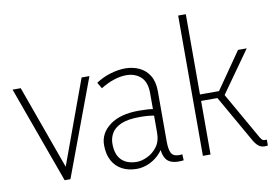

<svg xmlns="http://www.w3.org/2000/svg" viewBox="-85 -964 1582 1112"><g transform="rotate(-10 706.0 -408.5)"><path d="M411 -569H457L245 0H211L5 -569H53L237 -58H224Z M786 -115 807 -109Q790 -70 761.5 -44Q733 -18 700 -5Q667 8 635 8Q586 8 549 -11.5Q512 -31 491.5 -68.5Q471 -106 471 -160Q471 -230 532.5 -276Q594 -322 704 -322Q733 -322 755.5 -320.5Q778 -319 801 -314V-277Q776 -281 753.5 -283Q731 -285 702 -285Q632 -285 592.5 -267.5Q553 -250 536.5 -221.5Q520 -193 520 -160Q520 -96 552 -64Q584 -32 643 -32Q670 -32 703.5 -47.5Q737 -63 761.5 -95Q786 -127 786 -178V-411Q786 -476 752.5 -506.5Q719 -537 667 -537Q632 -537 593 -524Q554 -511 516 -487L495 -523Q536 -550 582 -563.5Q628 -577 668 -577Q713 -577 750.5 -559.5Q788 -542 810 -506Q832 -470 832 -414V-117Q832 -72 843.5 -50Q855 -28 890 -28Q895 -28 899 -28.5Q903 -29 908 -30L910 6Q903 7 895.5 7.5Q888 8 881 8Q827 8 806.5 -22.5Q786 -53 786 -115Z M1069 0H1024V-825H1069ZM1321 -41 1165 -315H1044V-353H1181L1331 -569H1382L1202 -315V-337L1358 -63Q1369 -43 1375.5 -35.5Q1382 -28 1392 -28Q1395 -28 1398 -28Q1401 -28 1405 -28V6Q1401 7 1396.5 7.5Q1392 8 1386 8Q1366 8 1351 -3.5Q1336 -15 1321 -41Z"/></g></svg>

Font: Yaldevi ExtraLight
Style: Regular
Weight: 200
Designer: Sol Matas, Rajitha Manaperi, Kosala Senevirathne
Foundry: Mooniak
Version: Version 1.100